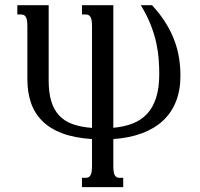

<svg xmlns="http://www.w3.org/2000/svg" viewBox="-20 -539 790 757"><path d="M87.9 -433.6Q87.9 -448.7 86.4 -458Q85 -467.3 81.5 -472.7Q78.1 -478 73.2 -480Q68.4 -481.9 62 -481.9H48.3V-518.6H171.9V-222.2Q171.9 -173.8 182.1 -139.9Q192.4 -106 213.4 -83.5Q234.4 -61 266.6 -49.6Q298.8 -38.1 342.8 -34.7V-433.6Q342.8 -448.7 341.3 -458Q339.8 -467.3 336.4 -472.7Q333 -478 328.1 -480Q323.2 -481.9 316.9 -481.9H303.2V-518.6H426.8V-35.2Q469.7 -39.1 503.4 -52.2Q537.1 -65.4 560.3 -90.6Q583.5 -115.7 595.7 -154.3Q607.9 -192.9 607.9 -247.6Q607.9 -275.4 605.7 -305.7Q603.5 -335.9 596.2 -369.6Q588.9 -403.3 574.5 -440.4Q560.1 -477.5 535.2 -518.6H579.1Q612.3 -482.9 634 -447.5Q655.8 -412.1 668.5 -377.2Q681.2 -342.3 686.3 -308.1Q691.4 -273.9 691.4 -240.2Q691.4 -183.1 673.6 -138.4Q655.8 -93.8 621.8 -62.5Q587.9 -31.2 538.8 -13.2Q489.7 4.9 426.8 9.3V113.8Q426.8 128.9 428.2 138.2Q429.7 147.5 433.1 152.8Q436.5 158.2 441.2 160.2Q445.8 162.1 452.6 162.1H465.8V198.7H303.2V162.1H316.9Q323.2 162.1 328.1 160.2Q333 158.2 336.4 152.8Q339.8 147.5 341.3 138.2Q342.8 128.9 342.8 113.8V9.3Q274.4 4.9 226.1 -13.2Q177.7 -31.2 147 -61.8Q116.2 -92.3 102.1 -133.8Q87.9 -175.3 87.9 -226.1Z"/></svg>

Font: Arian Grqi
Style: Regular
Weight: 400
Designer: Ruben Hakobyan (Tarumian)
Foundry: Ruben Hakobyan (Tarumian)
Version: Version 1.003